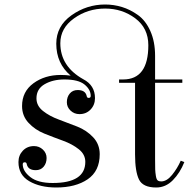

<svg xmlns="http://www.w3.org/2000/svg" viewBox="-20 -813 843 853"><path d="M250 -480Q273 -480 294 -477Q230 -531 230 -619Q230 -697 297.5 -745Q365 -793 447 -793Q485 -793 521.5 -782Q558 -771 592.5 -746.5Q627 -722 648 -675Q669 -628 669 -565V-460H790V-445H669V-105Q669 -73 669.5 -60Q670 -47 672.5 -31.5Q675 -16 680.5 -11.5Q686 -7 696 -7Q721 -7 744.5 -36Q768 -65 783 -99L799 -93Q780 -45 748 -12.5Q716 20 674 20Q615 20 597.5 -15.5Q580 -51 580 -127V-445H509V-460H527Q639 -460 639 -612Q639 -688 581 -731.5Q523 -775 447 -775Q370 -775 309 -731.5Q248 -688 248 -621Q248 -518 350 -461Q402 -434 402 -377Q402 -347 382.5 -326.5Q363 -306 333 -306Q310 -306 293.5 -321.5Q277 -337 277 -359Q277 -382 290 -397.5Q303 -413 325 -413Q359 -413 365 -387Q366 -378 374 -378Q383 -378 383 -387Q383 -415 355.5 -437.5Q328 -460 266 -460Q215 -460 178.5 -439Q142 -418 142 -376Q142 -343 171 -320Q200 -297 241 -282Q282 -267 323.5 -250.5Q365 -234 394 -203Q423 -172 423 -128Q423 -53 369.5 -16.5Q316 20 230 20Q158 20 110 -8Q62 -36 62 -93Q62 -123 81.5 -143.5Q101 -164 131 -164Q154 -164 170.5 -148.5Q187 -133 187 -111Q187 -88 174 -72.5Q161 -57 139 -57Q105 -57 99 -83Q98 -92 90 -92Q81 -92 81 -83Q81 -53 114.5 -26.5Q148 0 214 0Q359 0 359 -94Q359 -127 330 -150Q301 -173 259.5 -188Q218 -203 177 -219.5Q136 -236 107 -267Q78 -298 78 -342Q78 -406 128.5 -443Q179 -480 250 -480Z"/></svg>

Font: Elsie Swash Caps
Style: Regular
Weight: 400
Designer: Alejandro Inler
Foundry: Alejandro Inler
Version: 1.001